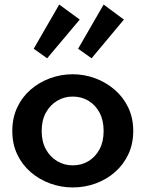

<svg xmlns="http://www.w3.org/2000/svg" viewBox="-20 -809 639 843"><path d="M299 14Q248 14 200 -3.5Q152 -21 114.5 -53.5Q77 -86 55.5 -131.5Q34 -177 34 -234Q34 -291 55.5 -337Q77 -383 114.5 -415.5Q152 -448 200 -465.5Q248 -483 299 -483Q350 -483 397.5 -465.5Q445 -448 483 -415.5Q521 -383 543 -337Q565 -291 565 -234Q565 -177 543.5 -131.5Q522 -86 485 -53.5Q448 -21 400 -3.5Q352 14 299 14ZM299 -83Q338 -83 368.5 -101.5Q399 -120 417 -153.5Q435 -187 435 -234Q435 -281 417 -314.5Q399 -348 368.5 -366.5Q338 -385 299 -385Q262 -385 231 -366.5Q200 -348 181.5 -314.5Q163 -281 163 -234Q163 -187 181.5 -153.5Q200 -120 231 -101.5Q262 -83 299 -83ZM382 -553 323 -595 435 -789 524 -723ZM187 -553 128 -595 240 -789 330 -723Z"/></svg>

Font: BioRhyme
Style: Bold
Weight: 700
Designer: Aoife Mooney
Foundry: Aoife Mooney Type
Version: Version 1.600;gftools[0.9.33]